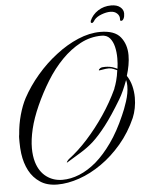

<svg xmlns="http://www.w3.org/2000/svg" viewBox="-61 -861 799 1041"><g transform="rotate(-5 338.0 -341.0)"><path d="M210 130Q153 130 116 105Q78 80 56.5 39Q35 -2 28 -54Q26 -69 25 -85Q24 -101 24 -117Q24 -128 24 -138.5Q24 -149 26 -159Q30 -213 44 -263.5Q58 -314 78 -352Q112 -415 161.5 -473Q211 -531 270 -576Q328 -621 390.5 -647.5Q453 -674 512 -674Q590 -674 622 -634Q654 -594 654 -535Q654 -509 649 -481Q644 -453 635 -424Q652 -399 660 -367.5Q668 -336 668 -303Q668 -274 662.5 -246Q657 -218 647 -194Q613 -117 561.5 -56.5Q510 4 451 45Q391 87 328.5 108.5Q266 130 210 130ZM239 107Q284 107 331 88Q378 69 424 30Q469 -9 511.5 -69Q554 -129 590 -212Q604 -242 618.5 -286.5Q633 -331 633 -370Q633 -389 629 -402Q618 -372 606 -345.5Q594 -319 583 -301Q532 -216 492.5 -165Q453 -114 418 -82Q388 -55 349 -31Q310 -7 275 14Q267 19 272 11Q277 3 283 -2Q336 -42 387 -98.5Q438 -155 483 -221.5Q528 -288 561 -359L563 -366Q568 -377 575 -402Q582 -427 586 -459L568 -467Q555 -473 540 -473Q536 -473 532 -472.5Q528 -472 524 -472L492 -467Q483 -465 489 -473Q495 -480 504 -482Q507 -482 512 -482.5Q517 -483 523 -483Q534 -483 547 -481Q560 -479 574 -473L588 -467Q590 -481 591 -495.5Q592 -510 592 -524Q592 -558 585 -587Q578 -616 562 -634.5Q546 -653 517 -653Q456 -653 401.5 -624Q347 -595 300 -547Q252 -498 213.5 -435.5Q175 -373 145 -306Q115 -239 101.5 -182Q88 -125 88 -78Q88 -57 90.5 -38Q93 -19 98 -2Q114 51 151.5 79Q189 107 239 107ZM631 -724Q624 -724 625 -732Q627 -751 613 -764.5Q599 -778 576 -778Q554 -778 527.5 -768Q501 -758 488 -742Q484 -735 479.5 -730.5Q475 -726 472 -726Q466 -727 465.5 -730.5Q465 -734 466 -738Q480 -771 511.5 -791.5Q543 -812 583 -812Q615 -812 632.5 -797.5Q650 -783 650 -763Q650 -746 644.5 -735Q639 -724 631 -724Z"/></g></svg>

Font: Birthstone Bounce
Style: Regular
Weight: 400
Designer: Robert E. Leuschke
Foundry: Rob Leuschke
Version: Version 1.010; ttfautohint (v1.8.3)